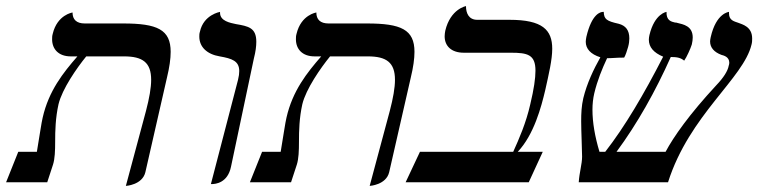

<svg xmlns="http://www.w3.org/2000/svg" viewBox="-63 -598 2488 630"><path d="M350 12C350 12 404 9 414 -33L485 -344C493 -377 497 -405 497 -428C497 -501 453 -521 341 -521H215C188 -521 175 -534 175 -557C175 -557 125 -550 110 -487C108 -480 108 -475 108 -469C108 -437 129 -413 169 -413H191C144 -359 97 -300 77 -212C74 -202 64 -135 58 -100H-3L-43 0H92L111 -58C117 -77 118 -103 118 -134C118 -169 119 -211 129 -256C141 -306 189 -375 220 -413H344C405 -413 433 -393 433 -336C433 -310 427 -276 416 -234Z M629 6H632C643 6 684 3 695 -51L770 -406C776 -429 778 -447 778 -461C778 -507 752 -512 711 -519C692 -523 659 -529 659 -556V-559C659 -559 605 -550 593 -494C591 -488 591 -483 591 -478C591 -444 616 -420 658 -413C698 -406 722 -398 722 -365C722 -357 721 -348 718 -336Z M1150 12C1150 12 1204 9 1214 -33L1285 -344C1293 -377 1297 -405 1297 -428C1297 -501 1253 -521 1141 -521H1015C988 -521 975 -534 975 -557C975 -557 925 -550 910 -487C908 -480 908 -475 908 -469C908 -437 929 -413 969 -413H991C944 -359 897 -300 877 -212C874 -202 864 -135 858 -100H797L757 0H892L911 -58C917 -77 918 -103 918 -134C918 -169 919 -211 929 -256C941 -306 989 -375 1020 -413H1144C1205 -413 1233 -393 1233 -336C1233 -310 1227 -276 1216 -234Z M1609 -533H1503C1475 -533 1466 -555 1466 -578C1466 -578 1415 -569 1398 -497C1397 -491 1396 -485 1396 -479C1396 -447 1418 -425 1459 -425H1613C1668 -425 1694 -419 1694 -366C1694 -341 1689 -306 1677 -256C1663 -194 1640 -142 1621 -100H1315L1268 0H1672L1718 -100H1636C1689 -156 1713 -247 1726 -302C1738 -356 1749 -402 1749 -438C1749 -500 1717 -533 1609 -533Z M2403 -452C2405 -459 2405 -466 2405 -472C2405 -511 2372 -518 2360 -523C2346 -528 2329 -531 2329 -554V-559C2329 -559 2287 -556 2269 -476C2268 -471 2267 -466 2267 -462C2267 -442 2280 -427 2304 -418C2311 -416 2330 -412 2330 -392C2330 -389 2329 -385 2328 -382C2325 -365 2311 -343 2288 -319C2199 -223 2147 -149 2121 -100H1960C2028 -192 2088 -299 2138 -411C2160 -411 2171 -408 2182 -399C2190 -410 2203 -439 2207 -452C2209 -461 2210 -468 2210 -475C2210 -513 2179 -518 2159 -523C2157 -524 2155 -524 2152 -524C2139 -527 2123 -531 2124 -559C2124 -559 2085 -554 2068 -483C2067 -478 2066 -473 2066 -468C2066 -443 2082 -425 2113 -412C2050 -289 1987 -182 1923 -100H1904C1889 -150 1881 -196 1881 -238C1881 -257 1883 -275 1887 -292C1897 -334 1913 -373 1929 -407C1947 -407 1958 -409 1985 -409C1989 -415 1995 -433 1998 -444C2001 -455 2002 -464 2002 -472C2002 -499 1990 -514 1967 -520C1927 -529 1919 -535 1918 -559H1916C1908 -559 1879 -554 1861 -477C1860 -471 1859 -466 1859 -461C1859 -438 1875 -420 1907 -410C1885 -371 1863 -325 1851 -276C1845 -250 1844 -226 1844 -200C1844 -167 1847 -107 1847 -84C1847 -60 1838 -32 1836 0H2129C2199 -221 2377 -341 2403 -452Z"/></svg>

Font: Libertinus Serif
Style: Italic
Weight: 400
Italic angle: -12°
Designer: Philipp H. Poll, Khaled Hosny
Foundry: Caleb Maclennan
Version: Version 7.050;RELEASE